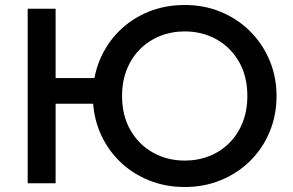

<svg xmlns="http://www.w3.org/2000/svg" viewBox="-20 -735 1177 770"><path d="M91 0V-700H203V-422H416.5V-319H203V0ZM721 15Q642 15 574.8 -12.8Q507.5 -40.5 457.8 -90Q408 -139.5 380.2 -206Q352.5 -272.5 352.5 -350Q352.5 -428 380.2 -494.5Q408 -561 457.8 -610.5Q507.5 -660 574.8 -687.5Q642 -715 721 -715Q799.5 -715 866.5 -687Q933.5 -659 983.5 -609Q1033.5 -559 1061.2 -492.8Q1089 -426.5 1089 -350Q1089 -272.5 1061.2 -206Q1033.5 -139.5 983.5 -90Q933.5 -40.5 866.5 -12.8Q799.5 15 721 15ZM721 -91Q774 -91 819.8 -109.2Q865.5 -127.5 899.8 -161.8Q934 -196 953 -243.8Q972 -291.5 972 -350Q972 -428.5 938.8 -486.8Q905.5 -545 848.5 -577Q791.5 -609 721 -609Q668 -609 622.2 -590.8Q576.5 -572.5 542.2 -538.5Q508 -504.5 488.8 -456.8Q469.5 -409 469.5 -350Q469.5 -271.5 503 -213.2Q536.5 -155 593.5 -123Q650.5 -91 721 -91Z"/></svg>

Font: Geologica Cursive
Style: Regular
Weight: 400
Designer: Sindre Bremnes, Frode Helland
Foundry: Monokrom Skriftforlag AS
Version: Version 1.010;gftools[0.9.28]